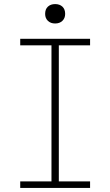

<svg xmlns="http://www.w3.org/2000/svg" viewBox="-20 -920 540 940"><path d="M79 0V-32H232V-698H79V-730H421V-698H268V-32H421V0ZM250 -805Q228 -805 214.5 -818Q201 -831 201 -852Q201 -875 214.5 -887.5Q228 -900 250 -900Q272 -900 285.5 -887.5Q299 -875 299 -852Q299 -831 285.5 -818Q272 -805 250 -805Z"/></svg>

Font: M PLUS 1 Code ExtraLight
Style: Regular
Weight: 250
Designer: Coji Morishita
Foundry: UNDERFOREST DESIGN
Version: Version 1.002